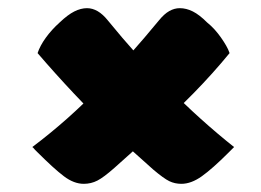

<svg xmlns="http://www.w3.org/2000/svg" viewBox="-20 -545 640 470"><path d="M193 -525Q220 -525 244 -495Q314 -409 392 -330Q470 -251 553 -185Q550 -182 547 -179Q544 -176 540 -172Q500 -132 474 -113.5Q448 -95 424 -95Q408 -95 394.5 -101.5Q381 -108 355 -130Q306 -173 257 -219.5Q208 -266 161 -316Q114 -366 72 -415Q78 -433 92 -452.5Q106 -472 126 -490Q146 -509 162 -517Q178 -525 193 -525ZM59 -185Q148 -252 223.5 -331Q299 -410 369 -495Q382 -511 394.5 -518Q407 -525 420 -525Q436 -525 452 -517Q468 -509 487 -490Q497 -482 505.5 -472.5Q514 -463 521 -453Q528 -443 533.5 -433.5Q539 -424 542 -415Q501 -365 454.5 -317.5Q408 -270 359.5 -224.5Q311 -179 260 -134Q234 -111 218.5 -103Q203 -95 185 -95Q161 -95 136.5 -113.5Q112 -132 72 -172Q70 -174 68.5 -175.5Q67 -177 65.5 -178.5Q64 -180 62.5 -182Q61 -184 59 -185Z"/></svg>

Font: Recursive Monospace Casual Black
Style: Regular
Weight: 900
Version: Version 1.047